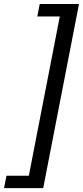

<svg xmlns="http://www.w3.org/2000/svg" viewBox="-103 -745 419 972"><path d="M296.9 -724.6 115.7 207.5H-82.5L-70.3 144.5H43L199.7 -661.6H85.9L98.1 -724.6Z"/></svg>

Font: Arimo
Style: Italic
Weight: 400
Italic angle: -12°
Designer: Steve Matteson
Foundry: Monotype Imaging Inc.
Version: Version 1.33